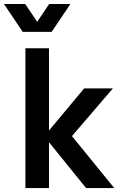

<svg xmlns="http://www.w3.org/2000/svg" viewBox="-67 -951 615 971"><path d="M61.5 -707H180.7V-293H182.6L358.4 -503.9H503.9L296.9 -262.7L510.7 0H368.2L182.6 -229.5H180.7V0H61.5ZM60.5 -930.7 121.1 -840.8 181.6 -930.7H289.1L194.3 -790H47.9L-46.9 -930.7Z"/></svg>

Font: Wanted Sans SemiBold
Style: Regular
Weight: 600
Designer: Original Design by Kil Hyung-jin and Kang Hanbin, Wanted Lab, Inc; Hangeul from Source Han Sans by Jang Soo-young and Ka
Foundry: Wanted Lab, Inc.
Version: Version 1.003